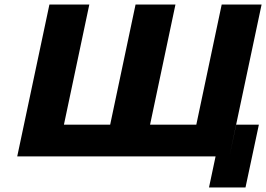

<svg xmlns="http://www.w3.org/2000/svg" viewBox="-20 -690 1174 847"><path d="M56 0H931L902 137H1063L1122 -140H1022L992 0L1134 -670H958L846 -140H642L754 -670H578L466 -140H262L374 -670H198Z"/></svg>

Font: LT Wave Black
Style: Italic
Weight: 900
Designer: Daniel Lyons
Version: Version 2.5 (Glyphs App)